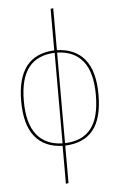

<svg xmlns="http://www.w3.org/2000/svg" viewBox="-61 -776 629 1012"><g transform="rotate(-5 253.5 -270.0)"><path d="M260 -7V191L246 194V-7Q150 -10 99.5 -73Q49 -136 49 -260Q49 -504 246 -512V-732L260 -734V-512Q356 -509 407 -446.5Q458 -384 458 -260Q458 -134 408.5 -72.5Q359 -11 260 -7ZM444 -260Q444 -379 396.5 -438Q349 -497 260 -499V-20Q352 -23 398 -81Q444 -139 444 -260ZM247 -20V-499Q156 -496 109.5 -437.5Q63 -379 63 -260Q63 -141 110.5 -81.5Q158 -22 247 -20Z"/></g></svg>

Font: Fira Sans Compressed Hair
Style: Regular
Weight: 100
Width: 1
Designer: bBox Type GmbH & Carrois Corporate GbR & Edenspiekermann AG
Foundry: bBox Type GmbH & Carrois Corporate GbR & Edenspiekermann AG
Version: Version 4.301